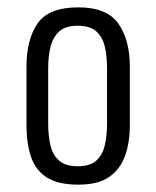

<svg xmlns="http://www.w3.org/2000/svg" viewBox="-20 -841 425 522"><path d="M193 -339Q137 -339 106.5 -359Q76 -379 64 -415.5Q52 -452 52 -500V-660Q52 -733 82 -777Q112 -821 193 -821Q271 -821 302 -776.5Q333 -732 333 -660V-500Q333 -454 320 -417.5Q307 -381 277 -360Q247 -339 193 -339ZM191 -389Q225 -389 242 -404.5Q259 -420 265 -446.5Q271 -473 271 -505V-655Q271 -688 265 -714Q259 -740 242 -755.5Q225 -771 191 -771Q158 -771 141 -755.5Q124 -740 117.5 -714Q111 -688 111 -655V-505Q111 -473 117 -446.5Q123 -420 140.5 -404.5Q158 -389 191 -389Z"/></svg>

Font: Oswald Light
Style: Regular
Weight: 300
Designer: Vernon Adams
Foundry: Vernon Adams
Version: Version 4.103;gftools[0.9.33.dev8+g029e19f]